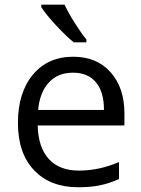

<svg xmlns="http://www.w3.org/2000/svg" viewBox="-20 -786 601 816"><path d="M312 9.8Q193.4 9.8 124.8 -62.5Q56.2 -134.8 56.2 -263.2Q56.2 -392.6 119.9 -468.8Q183.6 -544.9 291 -544.9Q391.6 -544.9 450.2 -478.8Q508.8 -412.6 508.8 -304.2V-252.9H140.1Q142.6 -158.7 187.7 -109.9Q232.9 -61 314.9 -61Q401.4 -61 485.8 -97.2V-24.9Q442.9 -6.3 404.5 1.7Q366.2 9.8 312 9.8ZM290 -477.1Q225.6 -477.1 187.3 -435.1Q148.9 -393.1 142.1 -318.8H421.9Q421.9 -395.5 387.7 -436.3Q353.5 -477.1 290 -477.1ZM347.2 -606H293.5Q261.7 -631.3 218.3 -678.2Q174.8 -725.1 155.3 -755.9V-766.1H254.4Q270 -732.4 297.9 -688.2Q325.7 -644 347.2 -618.2Z"/></svg>

Font: Open Sans Y to K
Style: Regular
Weight: 400
Version: Version 1.10